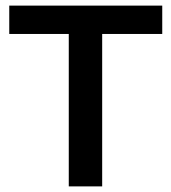

<svg xmlns="http://www.w3.org/2000/svg" viewBox="-20 -664 610 684"><path d="M558 -543H344V0H225V-543H13V-644H558Z"/></svg>

Font: Montserrat Ace
Style: Bold
Weight: 600
Designer: Julieta Ulanovsky
Foundry: Julieta Ulanovsky
Version: Version 1